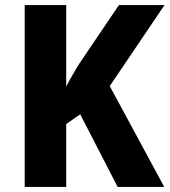

<svg xmlns="http://www.w3.org/2000/svg" viewBox="-20 -827 666 754"><path d="M625 -93H442L295 -378L240 -340V-93H77V-807H240V-487Q250 -507 262.5 -528.5Q275 -550 288 -572L447 -807H626L411 -489Z"/></svg>

Font: Noto Sans Telugu UI SemiCondensed ExtraBold
Style: Regular
Weight: 800
Width: 4
Designer: Jelle Bosma - Monotype Design Team
Foundry: Monotype Imaging Inc.
Version: Version 2.005; ttfautohint (v1.8.4.7-5d5b)